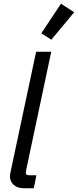

<svg xmlns="http://www.w3.org/2000/svg" viewBox="-20 -1010 418 1030"><path d="M109.4 0Q69.8 0 48.8 -23.4Q27.8 -46.9 35.6 -82.5L173.8 -732.4H254.9L120.1 -96.7Q116.7 -81.5 120.4 -75.7Q124 -69.8 137.2 -69.8H175.3L161.1 0ZM255.4 -796.9 201.7 -831.5 307.1 -990.2 377.9 -944.3Z"/></svg>

Font: Schibsted Grotesk
Style: Italic
Weight: 400
Italic angle: -12°
Designer: Bakken & Baeck AS, Henrik Kongsvoll
Foundry: Schibsted ASA
Version: Version 1.100; ttfautohint (v1.8.4.7-5d5b);gftools[0.9.25]